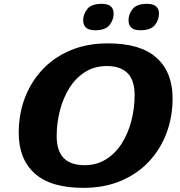

<svg xmlns="http://www.w3.org/2000/svg" viewBox="-20 -940 913 974"><path d="M855.5 -441.5Q855.5 -346 824.2 -263.5Q793 -181 734 -118.8Q675 -56.5 591.5 -21.8Q508 13 403 13Q237 13 156 -60.2Q75 -133.5 75 -265.5Q75 -361 106.2 -443.5Q137.5 -526 196.5 -588.2Q255.5 -650.5 339 -685.2Q422.5 -720 527.5 -720Q693 -720 774.2 -646.8Q855.5 -573.5 855.5 -441.5ZM267.5 -249Q267.5 -102 408.5 -102Q470.5 -102 518.2 -132Q566 -162 598 -212.8Q630 -263.5 646.5 -327.2Q663 -391 663 -458Q663 -605 522 -605Q460 -605 412.2 -575Q364.5 -545 332.5 -494.2Q300.5 -443.5 284 -379.8Q267.5 -316 267.5 -249ZM462.5 -786.5Q402 -786.5 402 -837Q402 -868 422.8 -894.2Q443.5 -920.5 496.5 -920.5Q556.5 -920.5 556.5 -870.5Q556.5 -839.5 535.8 -813Q515 -786.5 462.5 -786.5ZM692 -786.5Q632 -786.5 632 -837Q632 -868 652.8 -894.2Q673.5 -920.5 726 -920.5Q786.5 -920.5 786.5 -870.5Q786.5 -839.5 765.8 -813Q745 -786.5 692 -786.5Z"/></svg>

Font: Newsreader 6pt
Style: Bold Italic
Weight: 700
Italic angle: -17°
Designer: Hugues Gentile
Foundry: Production Type
Version: Version 1.003; ttfautohint (v1.8.3)